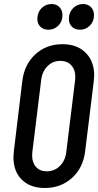

<svg xmlns="http://www.w3.org/2000/svg" viewBox="-20 -928 489 956"><path d="M47 -145Q47 -155 49 -175L91 -524Q101 -607 156 -657.5Q211 -708 291 -708Q364 -708 406.5 -665.5Q449 -623 449 -552Q449 -544 447 -524L404 -175Q394 -92 338.5 -42Q283 8 203 8Q131 8 89 -33Q47 -74 47 -145ZM310 -171 354 -529Q355 -535 355 -545Q355 -581 335 -603Q315 -625 280 -625Q243 -625 216.5 -598.5Q190 -572 185 -529L141 -171Q140 -165 140 -154Q140 -118 159.5 -96.5Q179 -75 213 -75Q251 -75 278 -101.5Q305 -128 310 -171ZM323 -834Q323 -866 343.5 -887Q364 -908 394 -908Q418 -908 433 -892.5Q448 -877 448 -852Q448 -821 427.5 -800.5Q407 -780 378 -780Q353 -780 338 -795Q323 -810 323 -834ZM166 -834Q166 -866 186.5 -887Q207 -908 237 -908Q261 -908 276 -892.5Q291 -877 291 -852Q291 -821 270.5 -800.5Q250 -780 221 -780Q196 -780 181 -795Q166 -810 166 -834Z"/></svg>

Font: Barlow Condensed Medium
Style: Italic
Weight: 500
Width: 3
Italic angle: -7°
Designer: Jeremy Tribby
Foundry: Tribby Type
Version: Version 1.408